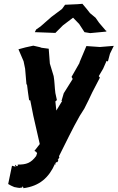

<svg xmlns="http://www.w3.org/2000/svg" viewBox="-20 -774 618 1009"><path d="M292 54 290 47C326 -24 360 -97 399 -165L423 -203C437 -231 452 -260 465 -289L505 -366L499 -374L522 -413L540 -454L547 -451L558 -492L578 -533L505 -527L434 -532L399 -449L397 -442L356 -370L362 -359L315 -284L303 -243L307 -244L276 -193L271 -241L279 -248L271 -285C267 -314 267 -346 262 -374L242 -440L236 -518L198 -523L190 -526L155 -534L114 -525L77 -515L104 -452L112 -413L119 -331L122 -329L127 -289L133 -247H139L155 -166C166 -117 178 -67 189 -17L161 19L170 24L175 31L170 46C142 83 119 91 73 91C77 103 62 101 64 92C57 94 59 102 65 103C58 101 50 99 43 97L23 193C33 199 44 205 55 209C68 211 78 214 80 213C85 216 95 207 97 215C94 204 102 203 103 215C188 204 237 159 269 87C275 84 264 89 272 92C271 90 269 77 282 78L287 66L283 64C287 62 289 58 292 54ZM536 -613 501 -654 482 -681 453 -705C440 -722 427 -738 413 -754L388 -752L322 -749L306 -727L250 -685L193 -635L170 -619L163 -605C199 -604 235 -602 271 -601L311 -641L364 -681L396 -648L424 -605L454 -600L539 -608L538 -614Z"/></svg>

Font: Asimov Print
Style: DIt
Weight: 250
Width: 0
Designer: Google
Version: Version 2.000980: 2014